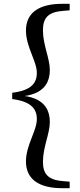

<svg xmlns="http://www.w3.org/2000/svg" viewBox="-20 -810 418 1006"><path d="M44 -291C144 -278 173 -239 173 -186C173 -124 116 -50 116 36C116 129 184 176 306 176H345V142L310 139C232 133 205 101 205 38C205 -39 241 -110 241 -170C241 -237 210 -292 110 -307C210 -322 241 -377 241 -444C241 -504 205 -575 205 -651C205 -716 232 -747 310 -753L345 -756V-790H306C184 -790 116 -743 116 -650C116 -564 173 -490 173 -428C173 -375 144 -336 44 -324Z"/></svg>

Font: Noto Serif CJK SC SemiBold
Style: Regular
Weight: 600
Designer: Ryoko NISHIZUKA 西塚涼子 (kana & ideographs); Frank Grießhammer (Latin, Greek & Cyrillic); Wenlong ZHANG 张文龙 (bopomofo); San
Foundry: Adobe
Version: Version 2.001;hotconv 1.1.0;makeotfexe 2.6.0